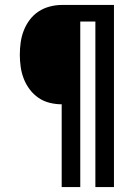

<svg xmlns="http://www.w3.org/2000/svg" viewBox="-20 -755 540 775"><path d="M229 0V-334Q205 -334 180.5 -340Q156 -346 135.5 -360Q115 -374 100 -394Q85 -414 76 -437Q67 -460 63.5 -485Q60 -510 60 -534Q60 -559 63.5 -584Q67 -609 76 -632Q85 -655 100 -675Q115 -695 135.5 -708.5Q156 -722 180.5 -728.5Q205 -735 229 -735H440V0H365V-668H304V0Z"/></svg>

Font: Iosevka Algr
Style: Regular
Weight: 400
Monospace: yes
Designer: Belleve Invis
Foundry: Belleve Invis
Version: Version 26.0.2; ttfautohint (v1.8.3)